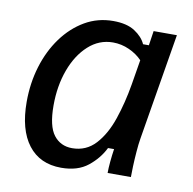

<svg xmlns="http://www.w3.org/2000/svg" viewBox="-64 -575 654 650"><g transform="rotate(10 262.5 -250.0)"><path d="M186.7 10Q113.3 10 73.3 -42.1Q33.3 -94.2 33.3 -190Q33.3 -254.2 50.8 -311.7Q68.3 -369.2 100.8 -413.8Q133.3 -458.3 177.5 -484.2Q221.7 -510 275 -510Q321.7 -510 349.2 -492.1Q376.7 -474.2 387.5 -450H407.5L415 -500H495L434.2 -134.2Q430.8 -114.2 428.8 -87.5Q426.7 -60.8 425.8 -37.1Q425 -13.3 425 0H345Q345 -16.7 347.1 -39.2Q349.2 -61.7 352.5 -83.3H331.7Q313.3 -45.8 278.3 -17.9Q243.3 10 186.7 10ZM211.7 -61.7Q260 -61.7 292.1 -96.7Q324.2 -131.7 343.3 -188.3Q362.5 -245 373.3 -309.2L387.5 -395Q369.2 -414.2 342.5 -426.2Q315.8 -438.3 286.7 -438.3Q239.2 -438.3 202.5 -405Q165.8 -371.7 145.4 -316.2Q125 -260.8 125 -193.3Q125 -122.5 148.3 -92.1Q171.7 -61.7 211.7 -61.7Z"/></g></svg>

Font: Familjen Grotesk
Style: Italic
Weight: 400
Italic angle: -9.46201°
Designer: Anders Wikstroem, Jonas Baeckman, Matilda Gysing, Kristian Moeller
Foundry: Familjen STHLM AB
Version: Version 2.000